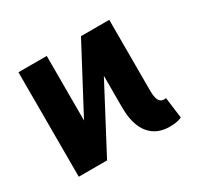

<svg xmlns="http://www.w3.org/2000/svg" viewBox="-119 -682 882 844"><g transform="rotate(-30 322.0 -260.0)"><path d="M62.5 0V-530.3H206.1V-202.6L379.9 -530.3H523.4V-169.9Q523.4 -136.2 532 -121.3Q540.5 -106.4 558.6 -106.4Q565.4 -106.4 567.4 -108.4L581.1 -1Q565.9 5.4 551.5 7.6Q537.1 9.8 519.5 9.8Q453.6 9.8 416.7 -35.4Q379.9 -80.6 379.9 -169.9V-329.1L206.1 0Z"/></g></svg>

Font: Pretendard Std
Style: Bold
Weight: 700
Designer: Base glyphs from Inter by Rasmus Andersson; Hangeul glyphs from Noto Sans CJK(Source Han Sans) by Jang Soo-young and Kan
Foundry: Kil Hyung-jin
Version: Version 1.309